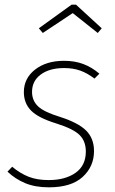

<svg xmlns="http://www.w3.org/2000/svg" viewBox="-20 -791 491 821"><path d="M405 -476 384 -455Q354 -478 323.5 -489Q293 -500 254 -500Q192 -500 154.5 -472.5Q117 -445 117 -398Q117 -361 142.5 -336.5Q168 -312 237 -291Q315 -266 348.5 -232.5Q382 -199 382 -145Q382 -79 333.5 -34.5Q285 10 189 10Q131 10 88.5 -7.5Q46 -25 12 -57L32 -78Q67 -49 103 -35Q139 -21 188 -21Q259 -21 303 -52Q347 -83 347 -143Q347 -187 320.5 -213.5Q294 -240 221 -263Q143 -287 112.5 -318.5Q82 -350 82 -397Q82 -456 130 -493.5Q178 -531 254 -531Q299 -531 335.5 -517.5Q372 -504 405 -476ZM146 -670 286 -771H305L415 -670L398 -650L291 -735L163 -650Z"/></svg>

Font: FiraGO UltraLight
Style: Italic
Weight: 200
Italic angle: -8°
Designer: bBox Type GmbH
Foundry: bBox Type GmbH
Version: Version 1.001